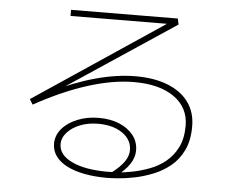

<svg xmlns="http://www.w3.org/2000/svg" viewBox="-54 -806 1107 907"><g transform="rotate(5 500.0 -352.5)"><path d="M485 37Q425 37 376.5 27.5Q328 18 293.5 0Q259 -18 240.5 -44Q222 -70 222 -102Q222 -142 249 -173.5Q276 -205 322 -223.5Q368 -242 423 -242Q478 -242 520 -224.5Q562 -207 586.5 -176Q611 -145 611 -103Q611 -71 590.5 -39.5Q570 -8 524 27L503 11Q546 -22 564 -49Q582 -76 582 -102Q582 -152 537.5 -183Q493 -214 422 -214Q375 -214 337 -199Q299 -184 276 -158.5Q253 -133 253 -103Q253 -52 315.5 -22Q378 8 485 8Q501 8 532.5 6.5Q564 5 603.5 -3Q643 -11 683.5 -26Q724 -41 758 -68.5Q792 -96 813 -138Q834 -180 834 -240Q834 -326 765 -375.5Q696 -425 574 -425Q475 -425 356 -387.5Q237 -350 105 -277L90 -302L742 -738L750 -713L247 -710V-739L753 -742L759 -714L184 -332L177 -343Q289 -398 390 -425.5Q491 -453 580 -453Q668 -453 732 -427.5Q796 -402 830.5 -354.5Q865 -307 865 -240Q865 -173 842.5 -126.5Q820 -80 783 -50Q746 -20 701.5 -2.5Q657 15 614.5 23.5Q572 32 537.5 34.5Q503 37 485 37Z"/></g></svg>

Font: Murecho Thin ExtraLight
Style: Regular
Weight: 250
Version: Version 1.010